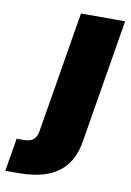

<svg xmlns="http://www.w3.org/2000/svg" viewBox="-200 -582 571 838"><g transform="rotate(10 86.0 -162.5)"><path d="M89.8 -529.3H285.6L194.8 18.6Q184.1 85 151.4 125.7Q118.7 166.5 66.2 185.3Q13.7 204.1 -56.6 204.1H-116.2L-91.8 57.6H-61.5Q-31.7 57.6 -17.6 45.7Q-3.4 33.7 1 6.3Z"/></g></svg>

Font: Inter 24pt Black
Style: Italic
Weight: 900
Italic angle: -9.3988°
Designer: Rasmus Andersson
Foundry: rsms
Version: Version 4.001;git-66647c0bb